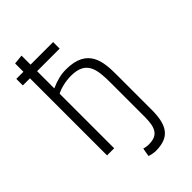

<svg xmlns="http://www.w3.org/2000/svg" viewBox="-287 -868 1143 1143"><g transform="rotate(-45 284.5 -296.5)"><path d="M81 -649V0H141V-459C167 -474 217 -487 264 -487C392 -487 402 -405 402 -288V0C401 86 382 130 304 130C289 130 271 127 262 124L253 177C264 182 290 187 305 187C422 187 461 126 461 -5V-299C461 -407 453 -535 270 -535C229 -535 187 -525 141 -504V-649H331V-704H141V-780L81 -774V-704H21V-649Z"/></g></svg>

Font: Repo Light
Style: Regular
Weight: 300
Designer: Stefan Peev
Foundry: Context Ltd
Version: Version 001.502